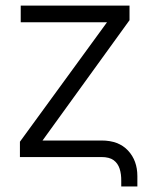

<svg xmlns="http://www.w3.org/2000/svg" viewBox="-20 -566 539 692"><path d="M417 106V87.4Q417.5 61.5 411.1 42Q404.8 22.5 389.4 11.2Q374 0 345.2 0H51.8V-55.2L365.7 -485.8H54.7V-545.9H446.8V-493.2L133.3 -59.6H346.2Q407.7 -59.6 441.4 -23.4Q475.1 12.7 475.1 68.8V106Z"/></svg>

Font: Inter Tight Light
Style: Regular
Weight: 300
Designer: Rasmus Andersson
Foundry: rsms
Version: Version 3.004